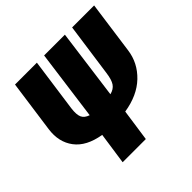

<svg xmlns="http://www.w3.org/2000/svg" viewBox="-177 -857 1018 1018"><g transform="rotate(-45 332.5 -347.5)"><path d="M500 -694.8H665L624 -398.9Q612.8 -315.9 550.8 -256.3Q488.8 -196.8 383.8 -180.2L357.9 0H184.1L210 -179.2Q108.9 -195.8 64 -255.4Q19 -314.9 30.8 -400.9L71.8 -694.8H235.8L193.8 -394Q188.5 -351.6 198 -330.6Q207.5 -309.6 236.8 -299.8L290 -694.8H445.8L393.1 -300.8Q423.3 -308.1 437.7 -329.3Q452.1 -350.6 458 -396Z"/></g></svg>

Font: Fira Sans Compressed ExtraBold
Style: Italic
Weight: 800
Width: 3
Italic angle: -8°
Designer: Carrois Corporate & Edenspiekermann AG
Foundry: Carrois Corporate GbR & Edenspiekermann AG
Version: Version 4.203;PS 004.203;hotconv 1.0.88;makeotf.lib2.5.64775